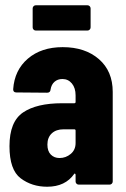

<svg xmlns="http://www.w3.org/2000/svg" viewBox="-20 -701 478 729"><path d="M16 -146Q16 -239 67.5 -274Q119 -309 216 -309H262Q267 -309 267 -314V-339Q267 -367 253 -384Q239 -401 217 -401Q199 -401 187 -390.5Q175 -380 172 -361Q171 -349 159 -349L42 -350Q30 -350 30 -362Q35 -435 86 -478.5Q137 -522 218 -522Q303 -522 355.5 -476.5Q408 -431 408 -352V-12Q408 -7 404.5 -3.5Q401 0 396 0H279Q274 0 270.5 -3.5Q267 -7 267 -12V-37Q267 -40 265 -41.5Q263 -43 262 -41Q228 8 159 8Q101 8 58.5 -24Q16 -56 16 -146ZM206 -101Q230 -101 248.5 -116.5Q267 -132 267 -158V-205Q267 -210 262 -210H221Q193 -210 176.5 -194.5Q160 -179 160 -152Q160 -127 173 -114Q186 -101 206 -101ZM104 -597V-669Q104 -674 107.5 -677.5Q111 -681 116 -681H312Q317 -681 320.5 -677.5Q324 -674 324 -669V-597Q324 -592 320.5 -588.5Q317 -585 312 -585H116Q111 -585 107.5 -588.5Q104 -592 104 -597Z"/></svg>

Font: Barlow Condensed
Style: Bold
Weight: 700
Width: 3
Designer: Jeremy Tribby
Foundry: Tribby Type
Version: Version 1.500